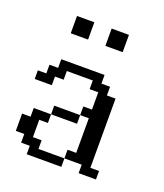

<svg xmlns="http://www.w3.org/2000/svg" viewBox="-84 -450 436 509"><g transform="rotate(20 134.0 -195.0)"><path d="M48.3 0V-23.9H23.9V-48.3H0V-97.2H23.9V-121.6H72.8V-97.2H48.3V-48.3H72.8V-23.9H146V0ZM72.8 -121.6V-146H146V-121.6ZM194.8 0V-23.9H146V-48.3H170.4V-146H146V-170.4H170.4V-219.2H146V-243.7H72.8V-219.2H48.3V-194.8H0V-219.2H23.9V-243.7H48.3V-268.1H170.4V-243.7H194.8V-219.2H219.2V-23.9H243.7V0ZM48.3 -341.3V-390.1H97.2V-341.3ZM146 -341.3V-390.1H194.8V-341.3Z"/></g></svg>

Font: FS Mondwest Regular
Style: Regular
Weight: 400
Designer: NZWStudios2024
Foundry: https://fontstruct.com
Version: Version 1.0